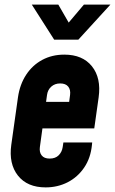

<svg xmlns="http://www.w3.org/2000/svg" viewBox="-20 -800 499 833"><path d="M178 13Q98.5 13 58 -38Q17.5 -89 29 -172L58 -378Q66 -433.5 93.2 -475.2Q120.5 -517 163 -540Q205.5 -563 259 -563Q338.5 -563 379 -512.2Q419.5 -461.5 408 -378L389 -243H148L164 -358H280L284 -388Q287 -410.5 276 -424.2Q265 -438 241 -438Q218 -438 202.5 -424.2Q187 -410.5 184 -388L153 -162Q150 -139.5 160.8 -125.8Q171.5 -112 195.5 -112Q220.5 -112 234.8 -126.5Q249 -141 252 -162L255 -182H380L379 -172Q373.5 -114.5 345.2 -73Q317 -31.5 273.5 -9.2Q230 13 178 13ZM215 -628 118 -780H233L278 -702L344 -780H459L320 -628Z"/></svg>

Font: Mohave Light
Style: Bold Italic
Weight: 700
Italic angle: -8°
Version: Version 2.003